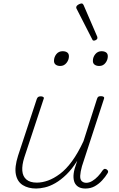

<svg xmlns="http://www.w3.org/2000/svg" viewBox="-20 -1070 687 1106"><path d="M188 16Q143 16 111.5 -3.5Q80 -23 71.5 -65Q63 -107 84 -173L192 -500Q195 -508 200 -511.5Q205 -515 216 -515Q224 -515 229.5 -511Q235 -507 231 -499L120 -163Q106 -119 108.5 -86.5Q111 -54 132 -36Q153 -18 192 -18Q223 -18 256.5 -30Q290 -42 325.5 -68.5Q361 -95 395 -141.5Q429 -188 461 -257L539 -501Q542 -510 546.5 -513Q551 -516 562 -516Q571 -516 576.5 -512.5Q582 -509 579 -501L452 -112Q443 -79 442 -57.5Q441 -36 451 -26.5Q461 -17 477 -17Q494 -17 511.5 -27.5Q529 -38 544.5 -54.5Q560 -71 570 -87Q574 -93 579.5 -96Q585 -99 593 -95Q601 -90 602.5 -84Q604 -78 599 -71Q587 -51 568 -30.5Q549 -10 525.5 3Q502 16 472 16Q452 16 437.5 9.5Q423 3 414 -10.5Q405 -24 403.5 -46Q402 -68 410 -98L425 -144Q395 -96 362.5 -64.5Q330 -33 298.5 -15Q267 3 238.5 9.5Q210 16 188 16ZM327 -690Q311 -690 301 -697.5Q291 -705 291 -719Q291 -741 304.5 -758Q318 -775 341 -775Q357 -775 367 -768Q377 -761 377 -746Q377 -725 363 -707.5Q349 -690 327 -690ZM552 -690Q535 -690 525 -697.5Q515 -705 515 -719Q515 -741 529 -758Q543 -775 565 -775Q581 -775 591 -768Q601 -761 601 -746Q601 -725 587.5 -707.5Q574 -690 552 -690ZM521 -836Q518 -836 516 -837Q514 -838 512 -842L420 -1022Q419 -1025 419 -1027.5Q419 -1030 420 -1032Q422 -1037 427.5 -1041Q433 -1045 439.5 -1047.5Q446 -1050 451 -1050Q456 -1050 461 -1042L540 -859Q541 -856 541 -853.5Q541 -851 541 -849Q539 -843 532.5 -839.5Q526 -836 521 -836Z"/></svg>

Font: Playwrite CO Thin
Style: Regular
Weight: 250
Version: Version 1.002